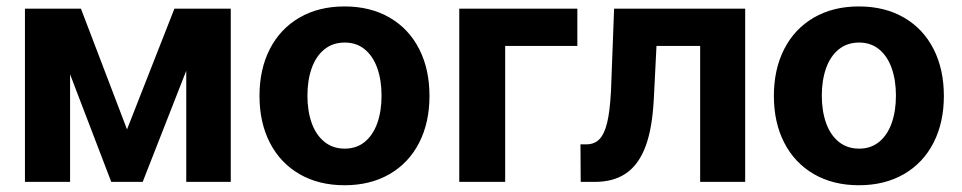

<svg xmlns="http://www.w3.org/2000/svg" viewBox="-20 -557 2945 588"><path d="M514.1 -530.4H624.9L417 0H320.7L117.7 -530.4H227.9L369 -160.7ZM194.6 0H56.4V-530.4H194.6ZM550.4 -530.4H686.7V0H550.4Z M774.7 -263.2Q774.7 -344.9 806.4 -406.9Q838.2 -468.9 897.1 -503.1Q956.1 -537.3 1035.2 -537.3Q1114.3 -537.3 1173.2 -503.1Q1232.1 -468.9 1263.7 -406.9Q1295.3 -344.9 1295.3 -263.2Q1295.3 -181.9 1263.7 -120Q1232.1 -58.1 1173.2 -23.9Q1114.3 10.3 1035.2 10.3Q956.1 10.3 897.1 -23.9Q838.2 -58.1 806.4 -120Q774.7 -181.9 774.7 -263.2ZM1148.5 -264Q1148.5 -311.1 1135.6 -347.9Q1122.6 -384.7 1097.3 -405.7Q1072 -426.7 1035.9 -426.7Q999.2 -426.7 973.5 -405.9Q947.7 -385.1 934.6 -348.2Q921.5 -311.3 921.5 -264Q921.5 -216.9 934.6 -180.2Q947.7 -143.6 973.5 -122.7Q999.2 -101.8 1035.9 -101.8Q1072 -101.8 1097.3 -122.7Q1122.6 -143.6 1135.6 -180.3Q1148.5 -217.1 1148.5 -264Z M1748.1 -416.3H1527.1V0H1386.5V-530.4H1748.1Z M1757.7 -114.9H1775.4Q1800.1 -114.9 1815.5 -130.5Q1830.9 -146.1 1839.4 -181.2Q1847.9 -216.3 1851.1 -277.9Q1851.3 -284.8 1851.8 -295.6L1860.7 -530.4H2262.1V0H2124.2V-416.3H1990.5L1982.3 -253.2L1980.5 -227.9Q1974.1 -147.7 1952.6 -97.7Q1931.1 -47.7 1893.8 -23.9Q1856.5 0 1802 0H1758.4Z M2350 -263.2Q2350 -344.9 2381.7 -406.9Q2413.5 -468.9 2472.4 -503.1Q2531.3 -537.3 2610.4 -537.3Q2689.5 -537.3 2748.5 -503.1Q2807.4 -468.9 2839 -406.9Q2870.6 -344.9 2870.6 -263.2Q2870.6 -181.9 2839 -120Q2807.4 -58.1 2748.5 -23.9Q2689.5 10.3 2610.4 10.3Q2531.3 10.3 2472.4 -23.9Q2413.5 -58.1 2381.7 -120Q2350 -181.9 2350 -263.2ZM2723.8 -264Q2723.8 -311.1 2710.9 -347.9Q2697.9 -384.7 2672.6 -405.7Q2647.2 -426.7 2611.2 -426.7Q2574.5 -426.7 2548.7 -405.9Q2523 -385.1 2509.9 -348.2Q2496.8 -311.3 2496.8 -264Q2496.8 -216.9 2509.9 -180.2Q2523 -143.6 2548.7 -122.7Q2574.5 -101.8 2611.2 -101.8Q2647.2 -101.8 2672.6 -122.7Q2697.9 -143.6 2710.9 -180.3Q2723.8 -217.1 2723.8 -264Z"/></svg>

Font: Pretendard Variable
Style: Regular
Weight: 400
Designer: Base glyphs from Inter by Rasmus Andersson; Hangul glyphs from Noto Sans CJK(Source Han Sans) by Jang Soo-young and Kang
Foundry: Kil Hyung-jin
Version: Version 1.100;FEAKit 1.0